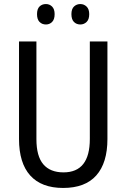

<svg xmlns="http://www.w3.org/2000/svg" viewBox="-20 -919 625 949"><path d="M511 -232Q511 -114 456 -52Q401 10 292 10Q185 10 129.5 -51.5Q74 -113 74 -232V-714H160V-231Q160 -147 194 -107Q228 -67 294 -67Q424 -67 424 -232V-714H511ZM163 -849Q163 -875 175.5 -887Q188 -899 207 -899Q225 -899 237.5 -886.5Q250 -874 250 -849Q250 -823 237.5 -810.5Q225 -798 207 -798Q188 -798 175.5 -810.5Q163 -823 163 -849ZM333 -849Q333 -875 346 -887Q359 -899 377 -899Q395 -899 408 -886.5Q421 -874 421 -849Q421 -823 408 -810.5Q395 -798 377 -798Q358 -798 345.5 -810.5Q333 -823 333 -849Z"/></svg>

Font: Noto Sans Tamil Condensed
Style: Regular
Weight: 400
Width: 3
Designer: Jelle Bosma - Monotype Design Team
Foundry: Monotype Imaging Inc.
Version: Version 2.004; ttfautohint (v1.8.4.7-5d5b)